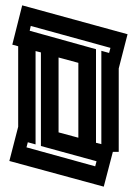

<svg xmlns="http://www.w3.org/2000/svg" viewBox="-20 -654 497 718"><path d="M48 -180V-481L26 -487L63 -634L457 -526L424 -398V-86H402L368 44L15 -52ZM393 -475 95 -557 91 -539 339 -470V-120L359 -115V-464L388 -456ZM79 -103 336 -32 341 -51 133 -108V-458L113 -463V-114L84 -122ZM199 -159 273 -139V-419L199 -439Z"/></svg>

Font: Blaka Hollow
Style: Regular
Weight: 400
Designer: Mohamed Gaber
Foundry: Kief Type Foundry
Version: Version 1.003; ttfautohint (v1.8.4.7-5d5b)